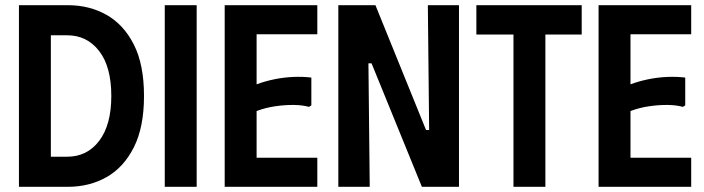

<svg xmlns="http://www.w3.org/2000/svg" viewBox="-20 -720 2712 740"><path d="M241 -700H53V0H241Q325 0 391 -37.5Q457 -75 496 -152.5Q535 -230 535 -350Q535 -471 496 -548Q457 -625 391 -662.5Q325 -700 241 -700ZM239 -116H176V-584H239Q315 -584 362 -523.5Q409 -463 409 -350Q409 -239 362.5 -177.5Q316 -116 239 -116Z M615 -700H738V0H615Z M1203 -700V-588H969V-395Q1001 -407 1037.5 -414.5Q1074 -422 1111 -423.5Q1148 -425 1180 -421V-314L1171 -308Q1147 -315 1113 -315.5Q1079 -316 1041 -310.5Q1003 -305 969 -292V-112H1203V0H846V-700Z M1629 -700H1749V0H1606L1412 -476H1400L1405 0H1284V-700H1427L1622 -219H1634Z M2222 -700V-587H2082V0H1959V-587H1816V-700Z M2644 -700V-588H2410V-395Q2442 -407 2478.5 -414.5Q2515 -422 2552 -423.5Q2589 -425 2621 -421V-314L2612 -308Q2588 -315 2554 -315.5Q2520 -316 2482 -310.5Q2444 -305 2410 -292V-112H2644V0H2287V-700Z"/></svg>

Font: Phudu Light Medium
Style: Regular
Weight: 500
Version: Version 1.005;gftools[0.9.23]